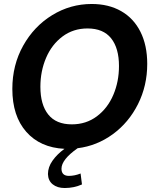

<svg xmlns="http://www.w3.org/2000/svg" viewBox="-20 -734 782 965"><path d="M289 114Q289 132 298.5 141Q308 150 326 150Q355 150 385 138L392 193Q352 211 305 211Q268 211 245 192.5Q222 174 221 141Q221 106 244 73.5Q267 41 304 14Q182 8 112 -71.5Q42 -151 42 -287Q42 -407 96.5 -504.5Q151 -602 242.5 -658Q334 -714 441 -714Q526 -714 589 -678Q652 -642 686 -574Q720 -506 720 -413Q720 -303 673.5 -210.5Q627 -118 547 -59.5Q467 -1 370 11Q289 68 289 114ZM341 -109Q413 -109 467 -149.5Q521 -190 549.5 -257Q578 -324 578 -402Q578 -492 538.5 -541.5Q499 -591 420 -591Q348 -591 294 -550.5Q240 -510 211.5 -443Q183 -376 183 -298Q183 -208 222.5 -158.5Q262 -109 341 -109Z"/></svg>

Font: Cabin
Style: Bold Italic
Weight: 700
Italic angle: -7°
Designer: Pablo Impallari
Foundry: Pablo Impallari. http://www.impallari.com Igino Marini. http://www.ikern.com
Version: Version 2.200